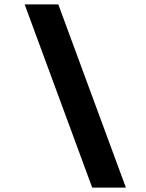

<svg xmlns="http://www.w3.org/2000/svg" viewBox="-20 -750 660 870"><path d="M91.7 -730H244.2L550.4 100H397.8Z"/></svg>

Font: Monaspace Krypton Var ExLight
Style: Regular
Weight: 200
Designer: Riley Cran and the Lettermatic Team
Version: Version 1.200 (Monaspace Krypton Var)